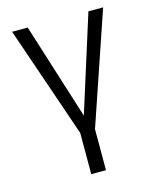

<svg xmlns="http://www.w3.org/2000/svg" viewBox="-104 -566 666 819"><g transform="rotate(-15 229.0 -157.0)"><path d="M197 180V-2L28 -494H97L233 -63H229L365 -494H430L262 -1V180Z"/></g></svg>

Font: Nunito Sans 7pt Condensed Light
Style: Regular
Weight: 300
Width: 3
Designer: Vernon Adams
Foundry: Vernon Adams
Version: Version 3.101;gftools[0.9.27]